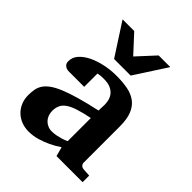

<svg xmlns="http://www.w3.org/2000/svg" viewBox="-207 -838 967 967"><g transform="rotate(45 276.5 -355.0)"><path d="M350.1 0 336.9 -49.8Q311 -32.2 282.7 -18.6Q257.8 -6.8 227.1 2.7Q196.3 12.2 163.1 12.2Q135.7 12.2 112.1 3.2Q88.4 -5.9 70.6 -22.7Q52.7 -39.6 42.5 -63.5Q32.2 -87.4 32.2 -117.2Q32.2 -139.6 35.9 -158.7Q39.6 -177.7 50.5 -194.1Q61.5 -210.4 82 -225.3Q102.5 -240.2 136.5 -254.4Q170.4 -268.6 219.7 -282.7Q269 -296.9 337.9 -312V-324.2Q337.9 -331.5 338.4 -337.4Q338.4 -344.2 338.9 -351.1Q339.4 -365.2 335.9 -381.6Q332.5 -397.9 322.3 -411.9Q312 -425.8 293.5 -434.8Q274.9 -443.8 245.1 -443.8Q234.9 -443.8 226.8 -443.4Q218.8 -442.9 213.4 -441.9Q207 -440.9 202.1 -439.9V-345.2H99.1Q86.4 -344.2 76.7 -347.7Q68.4 -350.6 61.3 -357.9Q54.2 -365.2 54.2 -380.9Q54.2 -408.7 74 -430.7Q93.8 -452.6 125.7 -468Q157.7 -483.4 197.5 -491.7Q237.3 -500 276.9 -500Q319.8 -500 355.5 -493.7Q391.1 -487.3 416.7 -469Q442.4 -450.7 456.3 -417.5Q470.2 -384.3 470.2 -330.1V-73.2Q470.2 -64 476.6 -57.4Q482.9 -50.8 492.2 -49.8L536.1 -46.9V0ZM336.9 -257.8Q288.6 -248 257.1 -237.8Q225.6 -227.5 207 -214.4Q188.5 -201.2 181.2 -184.3Q173.8 -167.5 173.8 -145Q173.8 -129.4 179 -116Q184.1 -102.5 193.6 -92.5Q203.1 -82.5 216.3 -76.7Q229.5 -70.8 245.1 -70.8Q261.2 -70.8 277.6 -74.2Q293.9 -77.6 307.1 -81.5Q322.8 -86.4 336.9 -92.8ZM327.6 -550.8H209.5L98.6 -722.2H181.6L268.6 -627.9L355.5 -722.2H438.5Z"/></g></svg>

Font: Charis SIL APac
Style: Bold
Weight: 700
Foundry: SIL International
Version: Version 5.000